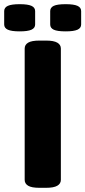

<svg xmlns="http://www.w3.org/2000/svg" viewBox="-53 -896 408 918"><path d="M136 2Q98 2 81.5 -8Q65 -18 65 -36V-664Q65 -682 81.5 -692Q98 -702 136 -702H167Q204 -702 221 -692Q238 -682 238 -664V-36Q238 -18 221 -8Q204 2 167 2ZM261 -746Q221 -746 204 -754Q187 -762 187 -779V-843Q187 -860 204 -868Q221 -876 261 -876Q300 -876 317.5 -868Q335 -860 335 -843V-779Q335 -762 317.5 -754Q300 -746 261 -746ZM41 -746Q2 -746 -15.5 -754Q-33 -762 -33 -779V-843Q-33 -860 -15.5 -868Q2 -876 41 -876Q80 -876 97.5 -868Q115 -860 115 -843V-779Q115 -762 97.5 -754Q80 -746 41 -746Z"/></svg>

Font: Asap Semi Expanded ExtraBold
Style: Regular
Weight: 800
Width: 6
Designer: Pablo Cosgaya
Foundry: Omnibus-Type
Version: Version 3.001; ttfautohint (v1.8.4.7-5d5b)